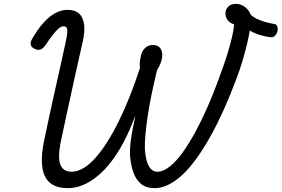

<svg xmlns="http://www.w3.org/2000/svg" viewBox="-20 -955 1458 994"><path d="M331 19Q243 19 213 -41.5Q183 -102 208 -225Q221 -287 235 -352.5Q249 -418 264 -484Q279 -550 293 -614Q307 -678 320 -737Q326 -766 328 -784Q330 -802 325.5 -810.5Q321 -819 309 -819Q297 -819 283 -807Q269 -795 252.5 -773.5Q236 -752 215 -721Q202 -702 188 -698Q174 -694 156 -704Q141 -712 139 -725Q137 -738 147 -755Q176 -805 206 -838Q236 -871 267 -887.5Q298 -904 330 -904Q368 -904 389.5 -884.5Q411 -865 415.5 -827.5Q420 -790 408 -738Q399 -698 389.5 -656Q380 -614 370.5 -571Q361 -528 351.5 -484.5Q342 -441 332.5 -397.5Q323 -354 314 -311.5Q305 -269 296 -228Q285 -175 286 -139Q287 -103 303 -84.5Q319 -66 351 -66Q380 -66 411 -84Q442 -102 473 -136.5Q504 -171 534.5 -219Q565 -267 594.5 -326.5Q624 -386 651.5 -455.5Q679 -525 704 -601Q703 -616 703.5 -628Q704 -640 707 -652Q709 -672 717 -687.5Q725 -703 738.5 -712.5Q752 -722 771 -722Q796 -722 808 -707.5Q820 -693 820 -670Q820 -652 812.5 -631Q805 -610 793 -592Q777 -525 764.5 -465Q752 -405 744.5 -353.5Q737 -302 733 -259Q729 -216 730 -182Q733 -143 741 -117.5Q749 -92 762.5 -79Q776 -66 794 -66Q825 -66 858.5 -92.5Q892 -119 925.5 -165.5Q959 -212 992 -273Q1025 -334 1055 -402.5Q1085 -471 1110 -540Q1126 -582 1139.5 -621.5Q1153 -661 1164 -698.5Q1175 -736 1182.5 -769Q1190 -802 1192 -829Q1169 -836 1158 -851.5Q1147 -867 1147 -885Q1147 -905 1161 -920Q1175 -935 1202 -935Q1225 -935 1246 -920.5Q1267 -906 1277 -881Q1284 -871 1303.5 -860.5Q1323 -850 1348.5 -842.5Q1374 -835 1399 -831Q1409 -830 1413.5 -822Q1418 -814 1418 -805Q1418 -790 1408.5 -775.5Q1399 -761 1383 -762Q1372 -763 1360 -765.5Q1348 -768 1336 -771Q1324 -774 1312.5 -778Q1301 -782 1291 -787Q1281 -792 1273 -797Q1268 -764 1258 -723Q1248 -682 1234 -635Q1220 -588 1200 -537Q1170 -457 1137.5 -385Q1105 -313 1070.5 -251Q1036 -189 1000.5 -139Q965 -89 928.5 -54Q892 -19 854.5 0Q817 19 780 19Q736 19 709 -4Q682 -27 669 -66.5Q656 -106 653 -153Q652 -181 655 -209Q658 -237 662.5 -263.5Q667 -290 672 -312.5Q677 -335 680 -350H678Q652 -280 621.5 -222Q591 -164 557 -119.5Q523 -75 485.5 -44Q448 -13 409.5 3Q371 19 331 19Z"/></svg>

Font: Playwrite DE SAS
Style: Regular
Weight: 400
Designer: Veronika Burian, José Scaglione
Foundry: TypeTogether
Version: Version 1.002